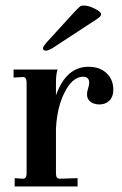

<svg xmlns="http://www.w3.org/2000/svg" viewBox="-20 -673 439 693"><path d="M33 0V-30L63 -28Q76 -28 76 -47V-375Q76 -395 63 -395L29 -393V-422H188Q182 -406 182 -376V-329Q219 -432 299 -432Q340 -432 364.5 -409Q389 -386 389 -349Q389 -324 375 -310Q361 -296 339 -296Q320 -296 307 -305.5Q294 -315 294 -332Q294 -342 298 -354Q302 -367 302 -374Q302 -396 280 -396Q253 -396 230 -367Q187 -308 182 -209V-47Q182 -28 195 -28L260 -30V0ZM147 -490Q135 -490 135 -499Q135 -505 152 -524L247 -628Q262 -644 268 -649Q272 -653 283 -653Q300 -653 322.5 -641.5Q345 -630 345 -622Q345 -615 334 -607L169 -499Q155 -491 147 -490Z"/></svg>

Font: UnnaMedium
Style: Regular
Weight: 500
Designer: Jorge de Buen Unna
Foundry: Omnibus-Type
Version: Version 2.008;hotconv 1.0.109;makeotfexe 2.5.65596